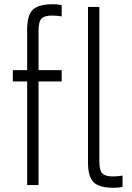

<svg xmlns="http://www.w3.org/2000/svg" viewBox="-20 -879 627 912"><path d="M41 0ZM163 -732V-546H273V-492H163V0H109V-492H41V-546H109V-738Q109 -808 136.5 -833.5Q164 -859 232 -859Q253 -859 273 -855V-801Q253 -805 227 -805Q190 -805 176.5 -790Q163 -775 163 -732ZM398 -108V-846H452V-114Q452 -71 465.5 -56Q479 -41 516 -41Q542 -41 562 -45V9Q542 13 521 13Q453 13 425.5 -12.5Q398 -38 398 -108Z"/></svg>

Font: Biryani ExtraLight
Style: Regular
Weight: 275
Designer: Dan Reynolds and Mathieu Reguer
Foundry: Dan Reynolds and Mathieu Reguer
Version: Version 1.004; ttfautohint (v1.1) -l 5 -r 5 -G 72 -x 0 -D la